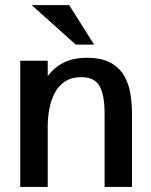

<svg xmlns="http://www.w3.org/2000/svg" viewBox="-20 -740 598 760"><path d="M60.1 0V-499.5H168.9V-438.5Q194.3 -473.1 232.2 -492.2Q270 -511.2 323.2 -511.2Q382.3 -511.2 418 -491.5Q453.6 -471.7 471.9 -439.2Q490.2 -406.7 496.3 -367.9Q502.4 -329.1 502.4 -291.5V0H394V-291Q394 -363.3 374.3 -398.9Q354.5 -434.6 301.8 -434.6Q262.2 -434.6 236.1 -416.7Q210 -398.9 195.3 -369.4Q180.7 -339.8 174.6 -304.7Q168.5 -269.5 168.9 -234.4V0ZM279.8 -563.5 105.5 -719.7H253.9L352.5 -563.5Z"/></svg>

Font: Pontano Sans
Style: Bold
Weight: 700
Designer: Vernon Adams
Foundry: Vernon Adams
Version: Version 2.001